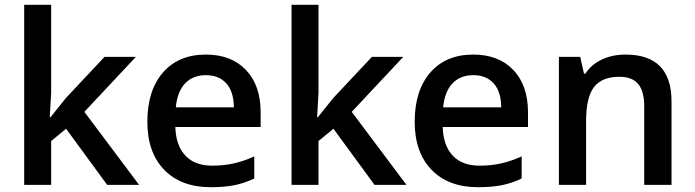

<svg xmlns="http://www.w3.org/2000/svg" viewBox="-20 -780 2931 810"><path d="M192.9 -285.2 257.8 -366.2 420.9 -540H553.2L335.9 -308.1L566.9 0H432.1L258.8 -236.8L195.8 -185.1V0H82V-759.8H195.8V-389.2L189.9 -285.2Z M869.6 9.8Q743.7 9.8 672.6 -63.7Q601.6 -137.2 601.6 -266.1Q601.6 -398.4 667.5 -474.1Q733.4 -549.8 848.6 -549.8Q955.6 -549.8 1017.6 -484.9Q1079.6 -419.9 1079.6 -306.2V-244.1H719.7Q722.2 -165.5 762.2 -123.3Q802.2 -81.1 875 -81.1Q922.9 -81.1 964.1 -90.1Q1005.4 -99.1 1052.7 -120.1V-26.9Q1010.7 -6.8 967.8 1.5Q924.8 9.8 869.6 9.8ZM848.6 -462.9Q793.9 -462.9 761 -428.2Q728 -393.6 721.7 -327.1H966.8Q965.8 -394 934.6 -428.5Q903.3 -462.9 848.6 -462.9Z M1320.8 -285.2 1385.7 -366.2 1548.8 -540H1681.2L1463.9 -308.1L1694.8 0H1560.1L1386.7 -236.8L1323.7 -185.1V0H1210V-759.8H1323.7V-389.2L1317.9 -285.2Z M1997.6 9.8Q1871.6 9.8 1800.5 -63.7Q1729.5 -137.2 1729.5 -266.1Q1729.5 -398.4 1795.4 -474.1Q1861.3 -549.8 1976.6 -549.8Q2083.5 -549.8 2145.5 -484.9Q2207.5 -419.9 2207.5 -306.2V-244.1H1847.7Q1850.1 -165.5 1890.1 -123.3Q1930.2 -81.1 2002.9 -81.1Q2050.8 -81.1 2092 -90.1Q2133.3 -99.1 2180.7 -120.1V-26.9Q2138.7 -6.8 2095.7 1.5Q2052.7 9.8 1997.6 9.8ZM1976.6 -462.9Q1921.9 -462.9 1888.9 -428.2Q1856 -393.6 1849.6 -327.1H2094.7Q2093.8 -394 2062.5 -428.5Q2031.2 -462.9 1976.6 -462.9Z M2813 0H2697.8V-332Q2697.8 -394.5 2672.6 -425.3Q2647.5 -456.1 2592.8 -456.1Q2520 -456.1 2486.3 -413.1Q2452.6 -370.1 2452.6 -269V0H2337.9V-540H2427.7L2443.8 -469.2H2449.7Q2474.1 -507.8 2519 -528.8Q2564 -549.8 2618.7 -549.8Q2813 -549.8 2813 -352.1Z"/></svg>

Font: f0_41264          
Style: Regular
Weight: 600
Foundry: Ascender Corporation
Version: Version 1.10